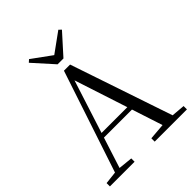

<svg xmlns="http://www.w3.org/2000/svg" viewBox="-258 -1090 1233 1233"><g transform="rotate(-45 359.0 -473.0)"><path d="M222.3 -945.4 204.9 -929.6 328.6 -791.9H381.6L505.6 -929.6L488.8 -945.7L327.8 -829.1H382.3ZM11.6 0H235.7V-30.1L127.5 -41.1H110.1L11.6 -30.1ZM84.4 0H126.3L338.3 -660.6L342.1 -674.6H321.9L542.1 0H632.2L384.1 -734.2H328.3ZM192.4 -248.8H503.6L500.1 -280.7H195.9ZM418.3 0H711.1V-30.3L580.7 -41.3H551.9L418.3 -30.3Z"/></g></svg>

Font: Source Han Serif CN VF
Style: Regular
Weight: 250
Designer: Ryoko NISHIZUKA 西塚涼子 (kana & ideographs); Frank Grießhammer (Latin, Greek & Cyrillic); Wenlong ZHANG 张文龙 (bopomofo); San
Foundry: Adobe
Version: Version 2.002;hotconv 1.1.0;makeotfexe 2.6.0